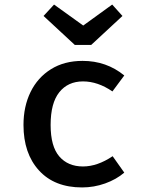

<svg xmlns="http://www.w3.org/2000/svg" viewBox="-20 -809 640 842"><path d="M474 -124 525 -52Q490 -22 441 -4.5Q392 13 340 13Q219 13 151 -61.5Q83 -136 83 -261Q83 -342 114 -405.5Q145 -469 203.5 -505.5Q262 -542 342 -542Q447 -542 525 -478L473 -408Q409 -452 344 -452Q278 -452 240 -404.5Q202 -357 202 -261Q202 -167 240 -123Q278 -79 344 -79Q407 -79 474 -124ZM517 -739 380 -612H308L171 -739L217 -789L345 -697L472 -789Z"/></svg>

Font: Fira Mono Medium
Style: Regular
Weight: 500
Designer: Carrois Corporate & Edenspiekermann AG
Foundry: Carrois Corporate GbR & Edenspiekermann AG
Version: Version 3.206